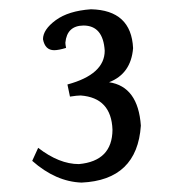

<svg xmlns="http://www.w3.org/2000/svg" viewBox="-20 -761 370 410"><path d="M154.3 -371.1Q99.1 -373 48.8 -417.5L61.5 -445.3Q106.4 -410.6 148.4 -410.6Q219.7 -417 220.2 -483.9Q217.8 -552.2 152.3 -557.1Q144.5 -557.1 129.4 -554.7L124 -580.6Q203.6 -602.1 203.6 -652.8Q200.2 -706.5 158.2 -706.5Q123 -706.1 119.6 -669.9Q119.6 -666 121.1 -658.7Q105 -653.8 95.7 -653.8Q76.2 -653.8 71.8 -677.2Q71.8 -697.8 98.9 -717.8Q126 -737.8 174.3 -741.2Q260.3 -739.3 264.2 -658.2Q259.8 -603.5 212.9 -585.4Q274.9 -576.2 280.8 -492.7Q272.9 -376.5 154.3 -371.1Z"/></svg>

Font: Kelvinch
Style: Regular
Weight: 400
Designer: Paul James MIller
Foundry: High-Logic / Made with FontCreator
Version: Version 3.30 September 23, 2016